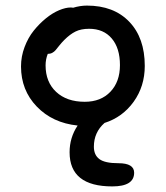

<svg xmlns="http://www.w3.org/2000/svg" viewBox="-20 -478 593 687"><path d="M381.8 189Q229 189 229 66.9Q229 14.2 257.8 -28.8Q168 -38.1 111.6 -96.7Q55.2 -155.3 55.2 -240.2Q55.2 -275.9 67.9 -309.6Q80.6 -343.3 100.6 -368.2Q120.6 -393.1 144.3 -412.4Q168 -431.6 191.4 -441.4Q214.8 -451.2 232.9 -451.2Q239.3 -451.2 241.2 -450.2Q267.1 -458 291 -458Q387.2 -458 442.6 -400.1Q498 -342.3 498 -242.2Q498 -169.4 458.3 -114Q418.5 -58.6 354 -38.1Q315.9 -4.4 315.9 46.9Q315.9 76.7 335.7 91.3Q355.5 106 403.8 106Q460 106 460 140.1Q460 189 381.8 189ZM143.1 -244.1Q143.1 -184.6 180.9 -149.2Q218.8 -113.8 283.2 -113.8Q340.8 -113.8 375 -149.7Q409.2 -185.5 409.2 -245.1Q409.2 -305.7 379.9 -340.3Q350.6 -375 298.8 -375Q270 -375 250.2 -365.2Q230.5 -355.5 210 -335Q201.2 -326.2 192.1 -314.9Q183.1 -303.7 178.7 -298.3Q174.3 -293 167.2 -289.1Q160.2 -285.2 150.9 -285.2Q143.1 -265.6 143.1 -244.1Z"/></svg>

Font: Shantell Sans Irregular
Style: Regular
Weight: 400
Designer: Stephen Nixon, Anya Danilova, Shantell Martin
Foundry: Arrow Type
Version: Version 1.006;[9816181b4]